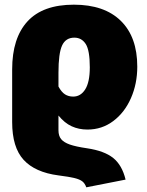

<svg xmlns="http://www.w3.org/2000/svg" viewBox="-20 -574 629 821"><path d="M517 194 349 227Q343 210 332 201.5Q321 193 299 187.5Q277 182 230 176Q130 163 81 109.5Q32 56 32 -52V-277Q32 -411 97.5 -482.5Q163 -554 296 -554Q426 -554 496.5 -485Q567 -416 567 -289Q567 -216 540 -154.5Q513 -93 464.5 -56.5Q416 -20 354 -20Q317 -20 286.5 -34Q256 -48 230 -80V-17Q230 7 241.5 21Q253 35 278.5 44Q304 53 352 60Q426 71 464 101.5Q502 132 517 194ZM230 -263V-204Q243 -180 258 -170.5Q273 -161 293 -161Q325 -161 344.5 -192Q364 -223 364 -286Q364 -359 346.5 -386Q329 -413 298 -413Q261 -413 245.5 -379.5Q230 -346 230 -263Z"/></svg>

Font: Fira Sans Black
Style: Regular
Weight: 900
Designer: Carrois Corporate & Edenspiekermann AG
Foundry: Carrois Corporate GbR & Edenspiekermann AG
Version: Version 4.203